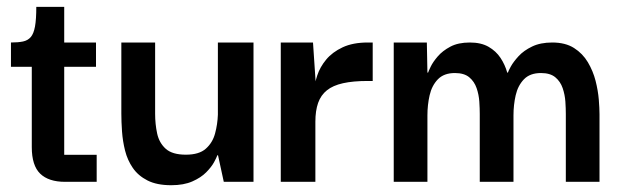

<svg xmlns="http://www.w3.org/2000/svg" viewBox="-20 -536 1826 566"><path d="M171.7 0Q123.3 0 98.5 -24Q73.7 -48 73.7 -102.3V-350H169.3V-79.7H265V0ZM12.3 -339V-410.7Q33.7 -410.7 47.8 -413.7Q62 -416.7 70.7 -426.7Q79.3 -436.7 83.2 -458Q87 -479.3 87 -515.7H169.3V-410.7H263V-339Z M484.7 10Q442.3 10 414.8 -4Q387.3 -18 371.5 -41Q355.7 -64 348.7 -92Q341.7 -120 339.7 -148.5Q337.7 -177 337.7 -201.3V-410.7H437.3V-200.7Q437.3 -170 443.3 -142.3Q449.3 -114.7 468.7 -97.3Q488 -80 528 -80Q567 -80 586.8 -97.7Q606.7 -115.3 614 -142.5Q621.3 -169.7 622.3 -198V-410.7H727.3V0H639.7L622.7 -78.3H620.7Q618.7 -72 611 -57.8Q603.3 -43.7 587.8 -28Q572.3 -12.3 547 -1.2Q521.7 10 484.7 10Z M807.7 0V-410.7H902.7L910.7 -291.3L909.7 -202.7V0ZM909.7 -177.3 906.7 -268.3Q907 -289 915.2 -313.7Q923.3 -338.3 941.5 -360.3Q959.7 -382.3 990 -396.5Q1020.3 -410.7 1064.3 -410.7H1078.7V-297.3H1063.7Q1021 -297.3 991.2 -290.7Q961.3 -284 943.7 -269.8Q926 -255.7 917.8 -232.7Q909.7 -209.7 909.7 -177.3Z M1140.7 0V-410.7H1238.3L1240 -322H1242Q1243 -325.7 1249.7 -339.5Q1256.3 -353.3 1270.5 -369.8Q1284.7 -386.3 1307.7 -398.5Q1330.7 -410.7 1365 -410.7Q1398.3 -410.7 1420.3 -398Q1442.3 -385.3 1455.5 -365.3Q1468.7 -345.3 1475.3 -322H1477.3Q1478.3 -326.3 1486 -340.2Q1493.7 -354 1508.8 -370.5Q1524 -387 1548.5 -398.8Q1573 -410.7 1608 -410.7Q1646.7 -410.7 1672.2 -394.5Q1697.7 -378.3 1713 -352.5Q1728.3 -326.7 1735.7 -297.8Q1743 -269 1745.2 -242.5Q1747.3 -216 1747.3 -199.3V0H1648V-200Q1648 -216 1646.7 -236.3Q1645.3 -256.7 1638.7 -276.2Q1632 -295.7 1617 -308.2Q1602 -320.7 1574.7 -320.7Q1542.3 -320.7 1524.5 -302.2Q1506.7 -283.7 1500.2 -255.2Q1493.7 -226.7 1493.7 -196V0H1394.3V-200Q1394.3 -216 1393 -236.3Q1391.7 -256.7 1385 -276.2Q1378.3 -295.7 1363.3 -308.2Q1348.3 -320.7 1321 -320.7Q1288.7 -320.7 1270.8 -302.2Q1253 -283.7 1246.5 -255.2Q1240 -226.7 1240 -196V0Z"/></svg>

Font: Darker Grotesque Light
Style: Regular
Weight: 300
Designer: Gabriel Lam
Foundry: TypeRant
Version: Version 1.000;gftools[0.9.28]